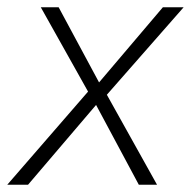

<svg xmlns="http://www.w3.org/2000/svg" viewBox="-25 -507 527 527"><path d="M-5 0 224 -264 226 -239 87 -487H136L250 -275H242L422 -487H479L264 -242L261 -260L406 0H356L236 -224H243L52 0Z"/></svg>

Font: Nunito Sans 10pt SemiCondensed ExtraLight
Style: Italic
Weight: 250
Width: 4
Italic angle: -9°
Designer: Vernon Adams
Foundry: Vernon Adams
Version: Version 3.101;gftools[0.9.27]